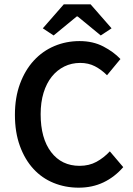

<svg xmlns="http://www.w3.org/2000/svg" viewBox="-20 -856 616 888"><path d="M344 12Q282 12 228 -10Q174 -32 134.5 -75Q95 -118 72 -181Q49 -244 49 -325Q49 -405 72.5 -468.5Q96 -532 136.5 -576Q177 -620 231.5 -643Q286 -666 348 -666Q410 -666 458 -641Q506 -616 537 -583L475 -508Q449 -534 419 -549.5Q389 -565 351 -565Q311 -565 277.5 -548.5Q244 -532 219.5 -501.5Q195 -471 181.5 -427Q168 -383 168 -328Q168 -216 216.5 -152.5Q265 -89 348 -89Q392 -89 426 -107.5Q460 -126 488 -156L550 -83Q510 -37 458.5 -12.5Q407 12 344 12ZM178 -725 275 -836H399L496 -725L446 -692L339 -780H335L228 -692Z"/></svg>

Font: CV Source Sans Light
Style: Bold
Weight: 600
Designer: Paul D. Hunt
Foundry: Adobe Systems Incorporated
Version: Version 3.001